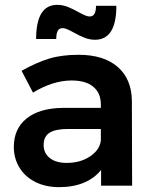

<svg xmlns="http://www.w3.org/2000/svg" viewBox="-20 -766 630 792"><path d="M397 0V-65Q369 -30 325 -12Q281 6 224 6Q168 6 125.5 -15.5Q83 -37 60 -75Q37 -113 37 -160Q37 -235 90 -277.5Q143 -320 240 -321H396V-335Q396 -382 365 -408Q334 -434 275 -434Q199 -434 116 -384L69 -474Q132 -509 183.5 -524.5Q235 -540 304 -540Q408 -540 465.5 -490Q523 -440 524 -350L525 0ZM396 -186V-234H261Q209 -234 184.5 -218.5Q160 -203 160 -168Q160 -134 185.5 -114Q211 -94 255 -94Q311 -94 351 -120.5Q391 -147 396 -186ZM372 -602Q350 -602 329.5 -610Q309 -618 284 -632Q252 -650 239 -650Q224 -650 218 -638.5Q212 -627 212 -605H129Q129 -746 216 -746Q238 -746 258.5 -738Q279 -730 304 -716Q336 -698 349 -698Q364 -698 370 -709.5Q376 -721 376 -742H460Q460 -602 372 -602Z"/></svg>

Font: Gontserrat Medium
Style: Regular
Weight: 500
Designer: Julieta Ulanovsky
Foundry: Julieta Ulanovsky
Version: Version 6.001